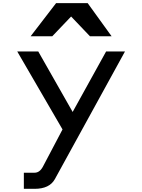

<svg xmlns="http://www.w3.org/2000/svg" viewBox="-20 -983 905 1222"><path d="M336.9 -962.9 174.8 -752H312.5L432.6 -877.9L552.7 -752H690.4L538.1 -962.9ZM377.9 -159.2 252.9 78.1Q232.4 116.2 200.2 116.2H131.8V218.8H200.2Q294.9 218.8 329.1 157.2L775.4 -655.3H655.3L442.4 -270.5L223.6 -655.3H89.8Z"/></svg>

Font: OCR-B
Style: Regular
Weight: 400
Version: 1.1